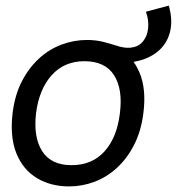

<svg xmlns="http://www.w3.org/2000/svg" viewBox="-20 -655 633 687"><path d="M412 -430 344 -447 351 -504Q368 -501 394 -492.5Q420 -484 437 -484Q471 -484 489 -504Q507 -524 510 -554Q513 -584 502 -613L584 -635Q597 -589 590.5 -551.5Q584 -514 561 -487Q538 -460 500 -445Q462 -430 412 -430ZM227 12Q162 12 112.5 -17.5Q63 -47 39 -105.5Q15 -164 25 -250Q33 -315 58 -363.5Q83 -412 119.5 -445.5Q156 -479 200.5 -495.5Q245 -512 291 -512Q356 -512 405.5 -482.5Q455 -453 479.5 -394.5Q504 -336 493 -250Q485 -186 460 -137Q435 -88 398.5 -54.5Q362 -21 318 -4.5Q274 12 227 12ZM236 -64Q310 -64 354.5 -114Q399 -164 409 -250Q420 -336 388 -386Q356 -436 282 -436Q210 -436 165 -386Q120 -336 109 -250Q99 -164 131 -114Q163 -64 236 -64Z"/></svg>

Font: Inclusive Sans
Style: Italic
Weight: 400
Italic angle: -7°
Designer: Olivia King
Foundry: Olivia King
Version: Version 2.004